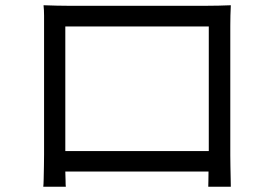

<svg xmlns="http://www.w3.org/2000/svg" viewBox="-20 -705 1040 732"><path d="M146 -685Q175 -684 196.5 -683.5Q218 -683 235 -683H772Q789 -683 813.5 -683.5Q838 -684 860 -685Q859 -666 858.5 -646Q858 -626 858 -607V-114Q858 -98 858.5 -71.5Q859 -45 859.5 -22Q860 1 860 7H774Q774 2 774.5 -14.5Q775 -31 775 -51H229Q230 -32 230 -15.5Q230 1 231 7H145Q146 0 146.5 -22.5Q147 -45 147.5 -71.5Q148 -98 148 -115V-607Q148 -624 148 -645.5Q148 -667 146 -685ZM229 -604V-129H776V-604Z"/></svg>

Font: Source Han Sans SC
Style: Regular
Weight: 400
Designer: Ryoko NISHIZUKA 西塚涼子 (kana, bopomofo & ideographs); Paul D. Hunt (Latin, Greek & Cyrillic); Sandoll Communications 산돌커뮤니
Foundry: Adobe
Version: Version 2.002;hotconv 1.0.116;makeotfexe 2.5.65601; ttfautoh